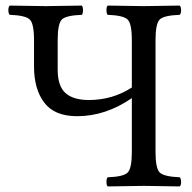

<svg xmlns="http://www.w3.org/2000/svg" viewBox="-20 -667 690 689"><path d="M102.1 -522.9Q102.1 -583 86.4 -597.4Q70.8 -611.8 15.1 -613.8Q10.3 -617.7 10 -629.9Q9.8 -642.1 15.1 -647Q115.2 -645 144 -645Q176.3 -645 273.9 -647Q277.8 -642.1 277.8 -630.1Q277.8 -618.2 273.9 -613.8Q217.8 -611.8 202.4 -597.4Q187 -583 187 -522.9V-417Q187 -357.9 215.1 -333Q243.2 -308.1 298.8 -308.1Q383.8 -308.1 453.1 -353V-522.9Q453.1 -583 437.5 -597.4Q421.9 -611.8 366.2 -613.8Q362.3 -617.7 362.1 -629.9Q361.8 -642.1 366.2 -647Q466.3 -645 495.1 -645Q527.3 -645 625 -647Q629.9 -642.1 629.9 -630.1Q629.9 -618.2 625 -613.8Q568.8 -611.8 553.5 -597.4Q538.1 -583 538.1 -522.9V-122.1Q538.1 -62 553.5 -47.6Q568.8 -33.2 625 -30.8Q629.9 -25.9 629.9 -13.9Q629.9 -2 625 2Q524.9 0 496.1 0Q463.9 0 366.2 2Q362.3 -2 362.1 -13.9Q361.8 -25.9 366.2 -30.8Q422.4 -32.7 437.7 -47.4Q453.1 -62 453.1 -122.1V-314.9Q358.9 -250 256.8 -250Q175.8 -250 138.9 -298.6Q102.1 -347.2 102.1 -428.2Z"/></svg>

Font: Linux Libertine Capitals
Style: Small Caps
Weight: 400
Designer: Philipp H. Poll
Foundry: Philipp H. Poll
Version: Version 5.1.3